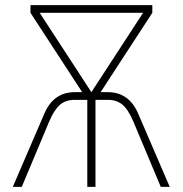

<svg xmlns="http://www.w3.org/2000/svg" viewBox="-20 -730 713 750"><path d="M30 0 154 -288Q190 -370 272 -370H301L99 -680V-710H575V-680L373 -370H401Q483 -370 519 -288L643 0H608L501 -255Q481 -302 458.5 -321Q436 -340 401 -340H353V0H321V-340H272Q237 -340 214.5 -321Q192 -302 172 -255L65 0ZM135 -680 337 -370 539 -680Z"/></svg>

Font: Geist Thin
Style: Regular
Weight: 400
Designer: Basement.studio, Andrés Briganti, Mateo Zaragoza
Foundry: Basement.studio, Vercel, Andrés Briganti, Guido Ferreyra, Mateo Zaragoza
Version: Version 1.401